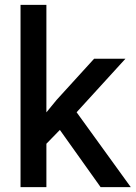

<svg xmlns="http://www.w3.org/2000/svg" viewBox="-20 -770 558 790"><path d="M170.9 0H64.5V-750H170.9ZM267.1 -277.3 138.7 -145.5 118.7 -244.1 212.9 -358.9 367.2 -528.3H496.1ZM216.3 -249.5 278.3 -331.5 518.1 0H394Z"/></svg>

Font: Heebo Medium
Style: Regular
Weight: 500
Designer: Oded Ezer
Foundry: Ezer Type House
Version: Version 3.100